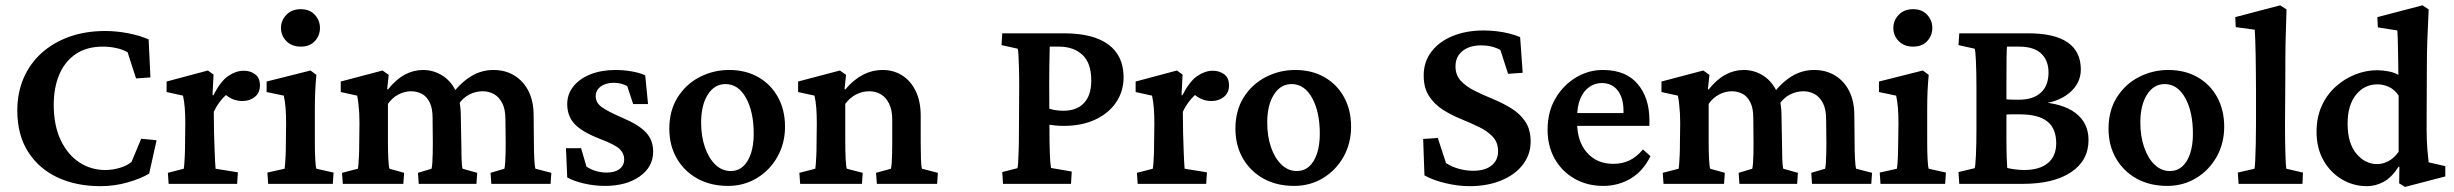

<svg xmlns="http://www.w3.org/2000/svg" viewBox="-20 -700 9344 731"><path d="M362.3 8.8Q270.5 8.8 199.2 -24.4Q127.9 -57.6 86.9 -122.1Q45.9 -186.5 45.9 -279.3Q45.9 -346.7 69.8 -402.3Q93.8 -458 138.2 -498Q182.6 -538.1 244.1 -560.1Q305.7 -582 380.9 -582Q423.8 -582 468.8 -573.2Q513.7 -564.5 545.9 -549.8L552.7 -405.3L498 -401.4L465.8 -501Q447.3 -511.7 422.4 -517.1Q397.5 -522.5 372.1 -522.5Q309.6 -522.5 268.1 -494.1Q226.6 -465.8 205.6 -416Q184.6 -366.2 184.6 -300.8Q184.6 -222.7 210.9 -167Q237.3 -111.3 281.7 -82Q326.2 -52.7 380.9 -52.7Q407.2 -52.7 434.6 -60.5Q461.9 -68.4 480.5 -83L517.6 -171.9L576.2 -166L547.9 -39.1Q517.6 -20.5 467.3 -5.9Q417 8.8 362.3 8.8Z M622.1 0 619.1 -42 679.7 -57.6Q680.7 -61.5 681.6 -74.2Q682.6 -86.9 683.6 -107.9Q684.6 -128.9 684.6 -157.2L685.5 -231.4Q685.5 -261.7 683.6 -287.6Q681.6 -313.5 676.8 -335.9L614.3 -349.6V-389.6L771.5 -431.6L793 -416L789.1 -337.9L792 -336.9Q820.3 -391.6 849.6 -411.1Q878.9 -430.7 908.2 -430.7Q933.6 -430.7 951.7 -417Q969.7 -403.3 969.7 -375Q969.7 -346.7 950.2 -331.1Q930.7 -315.4 903.3 -315.4Q881.8 -315.4 864.3 -323.2Q846.7 -331.1 827.1 -349.6L850.6 -346.7Q835 -335 820.3 -316.9Q805.7 -298.8 793.9 -274.4L794.9 -193.4Q795.9 -161.1 796.9 -133.3Q797.9 -105.5 798.8 -85.4Q799.8 -65.4 800.8 -57.6L885.7 -43.9L882.8 0Z M1001 0 998 -43 1063.5 -57.6Q1064.5 -61.5 1065.4 -74.2Q1066.4 -86.9 1067.4 -107.9Q1068.4 -128.9 1068.4 -157.2L1069.3 -231.4Q1069.3 -261.7 1067.4 -287.6Q1065.4 -313.5 1060.5 -335.9L995.1 -349.6V-389.6L1162.1 -431.6L1184.6 -415Q1181.6 -384.8 1180.2 -354Q1178.7 -323.2 1178.7 -283.2V-160.2Q1178.7 -124 1180.2 -94.7Q1181.6 -65.4 1184.6 -57.6L1250 -43L1247.1 0ZM1125 -522.5Q1090.8 -522.5 1070.3 -543.5Q1049.8 -564.5 1049.8 -593.8Q1049.8 -622.1 1070.3 -643.6Q1090.8 -665 1125 -665Q1159.2 -665 1178.7 -643.6Q1198.2 -622.1 1198.2 -593.8Q1198.2 -564.5 1178.7 -543.5Q1159.2 -522.5 1125 -522.5Z M1285.2 0 1282.2 -42 1342.8 -57.6Q1343.8 -61.5 1344.7 -74.2Q1345.7 -86.9 1346.7 -107.9Q1347.7 -128.9 1347.7 -157.2L1348.6 -231.4Q1348.6 -251 1347.7 -269Q1346.7 -287.1 1344.7 -304.2Q1342.8 -321.3 1339.8 -335.9L1277.3 -349.6V-389.6L1436.5 -431.6L1460 -415L1454.1 -360.4L1457 -359.4Q1488.3 -398.4 1521.5 -416Q1554.7 -433.6 1590.8 -433.6Q1627.9 -433.6 1660.6 -414.6Q1693.4 -395.5 1713.9 -356.9Q1734.4 -318.4 1734.4 -258.8L1736.3 -157.2Q1736.3 -124 1737.3 -95.2Q1738.3 -66.4 1741.2 -57.6L1796.9 -42L1793.9 0H1574.2L1571.3 -42L1623 -57.6Q1625 -65.4 1626 -80.1Q1627 -94.7 1627.4 -114.3Q1627.9 -133.8 1627.9 -154.3L1627 -251Q1627 -288.1 1615.7 -310.5Q1604.5 -333 1585.9 -342.8Q1567.4 -352.5 1544.9 -352.5Q1520.5 -352.5 1497.1 -340.3Q1473.6 -328.1 1457 -304.7V-160.2Q1457 -124 1458.5 -94.7Q1460 -65.4 1462.9 -57.6L1518.6 -42L1515.6 0ZM1850.6 0 1847.7 -42 1900.4 -57.6Q1902.3 -65.4 1903.3 -80.1Q1904.3 -94.7 1904.8 -114.3Q1905.3 -133.8 1905.3 -154.3L1904.3 -245.1Q1904.3 -284.2 1892.1 -307.6Q1879.9 -331.1 1860.4 -341.8Q1840.8 -352.5 1818.4 -352.5Q1791 -352.5 1767.1 -340.3Q1743.2 -328.1 1725.6 -302.7L1701.2 -341.8Q1735.4 -386.7 1774.4 -410.2Q1813.5 -433.6 1858.4 -433.6Q1904.3 -433.6 1939 -412.1Q1973.6 -390.6 1992.7 -352.1Q2011.7 -313.5 2011.7 -260.7L2012.7 -157.2Q2012.7 -124 2014.2 -95.2Q2015.6 -66.4 2018.6 -57.6L2079.1 -42L2076.2 0Z M2283.2 7.8Q2244.1 7.8 2205.1 -1Q2166 -9.8 2139.6 -24.4L2134.8 -135.7H2192.4L2212.9 -65.4Q2248 -43 2290 -43Q2321.3 -43 2338.9 -56.6Q2356.4 -70.3 2356.4 -92.8Q2356.4 -116.2 2338.9 -132.8Q2321.3 -149.4 2267.6 -169.9Q2196.3 -197.3 2168 -227.5Q2139.6 -257.8 2139.6 -303.7Q2139.6 -341.8 2163.1 -371.1Q2186.5 -400.4 2228 -417Q2269.5 -433.6 2324.2 -433.6Q2354.5 -433.6 2385.3 -428.2Q2416 -422.9 2436.5 -413.1L2447.3 -303.7H2390.6L2368.2 -372.1Q2358.4 -377.9 2344.7 -381.3Q2331.1 -384.8 2317.4 -384.8Q2286.1 -384.8 2267.1 -370.6Q2248 -356.4 2248 -334Q2248 -309.6 2270 -293Q2292 -276.4 2348.6 -252Q2413.1 -224.6 2439.9 -195.3Q2466.8 -166 2466.8 -123Q2466.8 -64.5 2415.5 -28.3Q2364.3 7.8 2283.2 7.8Z M2752 7.8Q2685.5 7.8 2635.3 -20Q2585 -47.9 2556.6 -97.2Q2528.3 -146.5 2528.3 -210Q2528.3 -279.3 2560.1 -329.6Q2591.8 -379.9 2644 -406.7Q2696.3 -433.6 2755.9 -433.6Q2819.3 -433.6 2867.2 -406.2Q2915 -378.9 2941.9 -330.1Q2968.8 -281.2 2968.8 -217.8Q2968.8 -154.3 2939.9 -103Q2911.1 -51.8 2861.8 -22Q2812.5 7.8 2752 7.8ZM2761.7 -48.8Q2789.1 -48.8 2808.6 -65.9Q2828.1 -83 2838.9 -115.2Q2849.6 -147.5 2849.6 -190.4Q2849.6 -274.4 2820.3 -327.1Q2791 -379.9 2742.2 -379.9Q2700.2 -379.9 2674.8 -339.8Q2649.4 -299.8 2649.4 -233.4Q2649.4 -180.7 2664.1 -138.7Q2678.7 -96.7 2704.1 -72.8Q2729.5 -48.8 2761.7 -48.8Z M3026.4 0 3023.4 -42 3084 -57.6Q3085 -61.5 3085.9 -73.7Q3086.9 -85.9 3087.9 -106.9Q3088.9 -127.9 3088.9 -157.2L3089.8 -231.4Q3089.8 -262.7 3087.9 -288.1Q3085.9 -313.5 3081.1 -335.9L3018.6 -349.6V-389.6L3177.7 -431.6L3201.2 -415L3195.3 -360.4L3198.2 -359.4Q3229.5 -396.5 3265.1 -415Q3300.8 -433.6 3340.8 -433.6Q3380.9 -433.6 3413.6 -413.6Q3446.3 -393.6 3465.8 -354.5Q3485.4 -315.4 3485.4 -258.8V-157.2Q3485.4 -124 3486.3 -95.2Q3487.3 -66.4 3490.2 -57.6L3550.8 -42L3547.9 0H3318.4L3315.4 -42L3372.1 -57.6Q3374 -65.4 3375 -80.1Q3376 -94.7 3376.5 -114.3Q3377 -133.8 3377 -154.3V-244.1Q3377 -282.2 3364.7 -306.2Q3352.5 -330.1 3333 -341.3Q3313.5 -352.5 3290 -352.5Q3262.7 -352.5 3239.3 -340.3Q3215.8 -328.1 3198.2 -304.7V-160.2Q3198.2 -123 3199.7 -94.2Q3201.2 -65.4 3204.1 -57.6L3264.6 -42L3261.7 0Z M3798.8 0 3795.9 -44.9 3853.5 -59.6Q3855.5 -63.5 3856.4 -81.1Q3857.4 -98.6 3858.4 -129.4Q3859.4 -160.2 3859.4 -203.1L3860.4 -374Q3860.4 -415 3859.4 -445.3Q3858.4 -475.6 3857.4 -493.7Q3856.4 -511.7 3854.5 -514.6L3793 -528.3L3795.9 -573.2H4030.3Q4142.6 -573.2 4200.2 -530.3Q4257.8 -487.3 4257.8 -406.2Q4257.8 -352.5 4229.5 -310.5Q4201.2 -268.6 4149.9 -244.6Q4098.6 -220.7 4029.3 -220.7Q4010.7 -220.7 3993.7 -222.7Q3976.6 -224.6 3960.9 -227.5V-291Q3975.6 -285.2 3992.2 -281.7Q4008.8 -278.3 4028.3 -278.3Q4079.1 -278.3 4106.9 -307.6Q4134.8 -336.9 4134.8 -393.6Q4134.8 -460 4101.1 -491.2Q4067.4 -522.5 4011.7 -522.5H3976.6Q3976.6 -515.6 3976.1 -496.1Q3975.6 -476.6 3975.1 -445.8Q3974.6 -415 3974.6 -374L3975.6 -203.1Q3975.6 -160.2 3976.6 -129.4Q3977.5 -98.6 3979 -81.5Q3980.5 -64.5 3981.4 -60.5L4060.5 -46.9L4057.6 0Z M4311.5 0 4308.6 -42 4369.1 -57.6Q4370.1 -61.5 4371.1 -74.2Q4372.1 -86.9 4373 -107.9Q4374 -128.9 4374 -157.2L4375 -231.4Q4375 -261.7 4373 -287.6Q4371.1 -313.5 4366.2 -335.9L4303.7 -349.6V-389.6L4460.9 -431.6L4482.4 -416L4478.5 -337.9L4481.4 -336.9Q4509.8 -391.6 4539.1 -411.1Q4568.4 -430.7 4597.7 -430.7Q4623 -430.7 4641.1 -417Q4659.2 -403.3 4659.2 -375Q4659.2 -346.7 4639.6 -331.1Q4620.1 -315.4 4592.8 -315.4Q4571.3 -315.4 4553.7 -323.2Q4536.1 -331.1 4516.6 -349.6L4540 -346.7Q4524.4 -335 4509.8 -316.9Q4495.1 -298.8 4483.4 -274.4L4484.4 -193.4Q4485.4 -161.1 4486.3 -133.3Q4487.3 -105.5 4488.3 -85.4Q4489.3 -65.4 4490.2 -57.6L4575.2 -43.9L4572.3 0Z M4907.2 7.8Q4840.8 7.8 4790.5 -20Q4740.2 -47.9 4711.9 -97.2Q4683.6 -146.5 4683.6 -210Q4683.6 -279.3 4715.3 -329.6Q4747.1 -379.9 4799.3 -406.7Q4851.6 -433.6 4911.1 -433.6Q4974.6 -433.6 5022.5 -406.2Q5070.3 -378.9 5097.2 -330.1Q5124 -281.2 5124 -217.8Q5124 -154.3 5095.2 -103Q5066.4 -51.8 5017.1 -22Q4967.8 7.8 4907.2 7.8ZM4917 -48.8Q4944.3 -48.8 4963.9 -65.9Q4983.4 -83 4994.1 -115.2Q5004.9 -147.5 5004.9 -190.4Q5004.9 -274.4 4975.6 -327.1Q4946.3 -379.9 4897.5 -379.9Q4855.5 -379.9 4830.1 -339.8Q4804.7 -299.8 4804.7 -233.4Q4804.7 -180.7 4819.3 -138.7Q4834 -96.7 4859.4 -72.8Q4884.8 -48.8 4917 -48.8Z M5574.2 8.8Q5532.2 8.8 5484.4 -2.4Q5436.5 -13.7 5403.3 -32.2L5398.4 -170.9L5454.1 -174.8L5485.4 -79.1Q5507.8 -64.5 5535.2 -57.1Q5562.5 -49.8 5587.9 -49.8Q5633.8 -49.8 5658.7 -69.8Q5683.6 -89.8 5683.6 -124Q5683.6 -158.2 5663.1 -179.7Q5642.6 -201.2 5610.4 -216.8Q5578.1 -232.4 5542 -247.1Q5505.9 -261.7 5473.6 -282.2Q5441.4 -302.7 5420.9 -334Q5400.4 -365.2 5400.4 -413.1Q5400.4 -463.9 5429.2 -502.4Q5458 -541 5509.8 -562.5Q5561.5 -584 5628.9 -584Q5652.3 -584 5677.7 -581.1Q5703.1 -578.1 5726.6 -572.3Q5750 -566.4 5767.6 -558.6L5777.3 -422.9L5721.7 -418.9L5692.4 -509.8Q5660.2 -527.3 5619.1 -527.3Q5575.2 -527.3 5548.3 -505.9Q5521.5 -484.4 5521.5 -447.3Q5521.5 -414.1 5542 -392.1Q5562.5 -370.1 5595.2 -354Q5627.9 -337.9 5664.6 -322.8Q5701.2 -307.6 5733.9 -287.6Q5766.6 -267.6 5787.1 -237.3Q5807.6 -207 5807.6 -161.1Q5807.6 -112.3 5778.3 -73.7Q5749 -35.2 5696.3 -13.2Q5643.6 8.8 5574.2 8.8Z M6084 7.8Q6023.4 7.8 5975.1 -19.5Q5926.8 -46.9 5899.4 -95.2Q5872.1 -143.6 5872.1 -206.1Q5872.1 -274.4 5902.3 -325.7Q5932.6 -377 5981.4 -405.8Q6030.3 -434.6 6085.9 -433.6Q6170.9 -432.6 6215.3 -379.9Q6259.8 -327.1 6259.8 -242.2V-220.7H5970.7V-269.5H6174.8L6161.1 -249V-278.3Q6161.1 -327.1 6139.2 -355.5Q6117.2 -383.8 6078.1 -383.8Q6052.7 -383.8 6031.2 -369.1Q6009.8 -354.5 5997.1 -325.2Q5984.4 -295.9 5984.4 -252V-234.4Q5984.4 -162.1 6022 -119.1Q6059.6 -76.2 6122.1 -76.2Q6155.3 -76.2 6182.1 -88.4Q6209 -100.6 6235.4 -130.9L6263.7 -105.5Q6236.3 -48.8 6189 -20.5Q6141.6 7.8 6084 7.8Z M6313.5 0 6310.5 -42 6371.1 -57.6Q6372.1 -61.5 6373 -74.2Q6374 -86.9 6375 -107.9Q6376 -128.9 6376 -157.2L6377 -231.4Q6377 -251 6376 -269Q6375 -287.1 6373 -304.2Q6371.1 -321.3 6368.2 -335.9L6305.7 -349.6V-389.6L6464.8 -431.6L6488.3 -415L6482.4 -360.4L6485.4 -359.4Q6516.6 -398.4 6549.8 -416Q6583 -433.6 6619.1 -433.6Q6656.2 -433.6 6689 -414.6Q6721.7 -395.5 6742.2 -356.9Q6762.7 -318.4 6762.7 -258.8L6764.6 -157.2Q6764.6 -124 6765.6 -95.2Q6766.6 -66.4 6769.5 -57.6L6825.2 -42L6822.3 0H6602.5L6599.6 -42L6651.4 -57.6Q6653.3 -65.4 6654.3 -80.1Q6655.3 -94.7 6655.8 -114.3Q6656.2 -133.8 6656.2 -154.3L6655.3 -251Q6655.3 -288.1 6644 -310.5Q6632.8 -333 6614.3 -342.8Q6595.7 -352.5 6573.2 -352.5Q6548.8 -352.5 6525.4 -340.3Q6502 -328.1 6485.4 -304.7V-160.2Q6485.4 -124 6486.8 -94.7Q6488.3 -65.4 6491.2 -57.6L6546.9 -42L6543.9 0ZM6878.9 0 6876 -42 6928.7 -57.6Q6930.7 -65.4 6931.6 -80.1Q6932.6 -94.7 6933.1 -114.3Q6933.6 -133.8 6933.6 -154.3L6932.6 -245.1Q6932.6 -284.2 6920.4 -307.6Q6908.2 -331.1 6888.7 -341.8Q6869.1 -352.5 6846.7 -352.5Q6819.3 -352.5 6795.4 -340.3Q6771.5 -328.1 6753.9 -302.7L6729.5 -341.8Q6763.7 -386.7 6802.7 -410.2Q6841.8 -433.6 6886.7 -433.6Q6932.6 -433.6 6967.3 -412.1Q7002 -390.6 7021 -352.1Q7040 -313.5 7040 -260.7L7041 -157.2Q7041 -124 7042.5 -95.2Q7043.9 -66.4 7046.9 -57.6L7107.4 -42L7104.5 0Z M7139.6 0 7136.7 -43 7202.1 -57.6Q7203.1 -61.5 7204.1 -74.2Q7205.1 -86.9 7206.1 -107.9Q7207 -128.9 7207 -157.2L7208 -231.4Q7208 -261.7 7206.1 -287.6Q7204.1 -313.5 7199.2 -335.9L7133.8 -349.6V-389.6L7300.8 -431.6L7323.2 -415Q7320.3 -384.8 7318.8 -354Q7317.4 -323.2 7317.4 -283.2V-160.2Q7317.4 -124 7318.8 -94.7Q7320.3 -65.4 7323.2 -57.6L7388.7 -43L7385.7 0ZM7263.7 -522.5Q7229.5 -522.5 7209 -543.5Q7188.5 -564.5 7188.5 -593.8Q7188.5 -622.1 7209 -643.6Q7229.5 -665 7263.7 -665Q7297.9 -665 7317.4 -643.6Q7336.9 -622.1 7336.9 -593.8Q7336.9 -564.5 7317.4 -543.5Q7297.9 -522.5 7263.7 -522.5Z M7498 -59.6Q7501 -66.4 7502.9 -107.9Q7504.9 -149.4 7504.9 -208V-364.3Q7504.9 -426.8 7502.9 -468.3Q7501 -509.8 7498 -514.6L7436.5 -528.3L7439.5 -573.2H7701.2Q7801.8 -573.2 7852.1 -538.6Q7902.3 -503.9 7902.3 -435.5Q7902.3 -381.8 7857.4 -345.2Q7812.5 -308.6 7740.2 -303.7V-311.5Q7832 -307.6 7881.8 -270Q7931.6 -232.4 7931.6 -167Q7931.6 -88.9 7865.2 -44.4Q7798.8 0 7680.7 0H7439.5L7436.5 -44.9ZM7619.1 -172.9Q7619.1 -131.8 7620.1 -101.1Q7621.1 -70.3 7622.1 -60.5Q7632.8 -57.6 7651.9 -55.2Q7670.9 -52.7 7685.5 -52.7Q7745.1 -52.7 7776.9 -79.1Q7808.6 -105.5 7808.6 -154.3Q7808.6 -210.9 7774.4 -237.8Q7740.2 -264.6 7670.9 -264.6Q7648.4 -264.6 7635.3 -264.6Q7622.1 -264.6 7608.4 -262.7V-322.3Q7623 -321.3 7635.7 -320.8Q7648.4 -320.3 7665 -320.3Q7720.7 -320.3 7750 -347.2Q7779.3 -374 7779.3 -423.8Q7779.3 -469.7 7751.5 -496.1Q7723.6 -522.5 7667 -522.5H7621.1Q7620.1 -514.6 7619.6 -480.5Q7619.1 -446.3 7619.1 -401.4Z M8231.4 7.8Q8165 7.8 8114.7 -20Q8064.5 -47.9 8036.1 -97.2Q8007.8 -146.5 8007.8 -210Q8007.8 -279.3 8039.6 -329.6Q8071.3 -379.9 8123.5 -406.7Q8175.8 -433.6 8235.4 -433.6Q8298.8 -433.6 8346.7 -406.2Q8394.5 -378.9 8421.4 -330.1Q8448.2 -281.2 8448.2 -217.8Q8448.2 -154.3 8419.4 -103Q8390.6 -51.8 8341.3 -22Q8292 7.8 8231.4 7.8ZM8241.2 -48.8Q8268.6 -48.8 8288.1 -65.9Q8307.6 -83 8318.4 -115.2Q8329.1 -147.5 8329.1 -190.4Q8329.1 -274.4 8299.8 -327.1Q8270.5 -379.9 8221.7 -379.9Q8179.7 -379.9 8154.3 -339.8Q8128.9 -299.8 8128.9 -233.4Q8128.9 -180.7 8143.6 -138.7Q8158.2 -96.7 8183.6 -72.8Q8209 -48.8 8241.2 -48.8Z M8502.9 0 8500 -43 8563.5 -57.6Q8565.4 -66.4 8566.4 -91.8Q8567.4 -117.2 8568.4 -153.8Q8569.3 -190.4 8569.3 -230.5V-353.5Q8569.3 -387.7 8568.8 -423.3Q8568.4 -459 8567.9 -491.2Q8567.4 -523.4 8566.4 -548.3Q8565.4 -573.2 8564.5 -586.9L8492.2 -596.7L8490.2 -634.8L8661.1 -679.7L8685.5 -664.1Q8684.6 -623 8683.1 -583.5Q8681.6 -543.9 8681.2 -495.1Q8680.7 -446.3 8680.7 -376L8679.7 -227.5Q8679.7 -163.1 8681.2 -114.7Q8682.6 -66.4 8684.6 -57.6L8748 -43L8746.1 0Z M9136.7 11.7 9114.3 -2 9115.2 -64.5 9112.3 -65.4Q9085.9 -24.4 9055.2 -7.8Q9024.4 8.8 8992.2 8.8Q8939.5 8.8 8895.5 -17.6Q8851.6 -43.9 8825.7 -90.3Q8799.8 -136.7 8799.8 -198.2Q8799.8 -252.9 8819.3 -296.4Q8838.9 -339.8 8872.6 -370.1Q8906.2 -400.4 8947.3 -416.5Q8988.3 -432.6 9030.3 -432.6Q9051.8 -432.6 9074.2 -428.2Q9096.7 -423.8 9111.3 -415Q9111.3 -432.6 9110.8 -457.5Q9110.4 -482.4 9109.9 -507.8Q9109.4 -533.2 9108.9 -553.7Q9108.4 -574.2 9107.4 -584L9033.2 -595.7L9031.2 -634.8L9203.1 -679.7L9226.6 -664.1Q9223.6 -603.5 9221.7 -550.3Q9219.7 -497.1 9219.7 -438.5L9218.8 -212.9Q9218.8 -163.1 9221.7 -130.9Q9224.6 -98.6 9226.6 -82L9290 -67.4V-28.3ZM9031.2 -75.2Q9050.8 -75.2 9072.3 -85.9Q9093.8 -96.7 9112.3 -122.1V-335.9Q9096.7 -359.4 9075.2 -369.1Q9053.7 -378.9 9032.2 -378.9Q8981.4 -378.9 8949.7 -338.9Q8918 -298.8 8918 -229.5Q8918 -155.3 8951.2 -115.2Q8984.4 -75.2 9031.2 -75.2Z"/></svg>

Font: Crimson Pro SemiBold
Style: Regular
Weight: 600
Designer: Jacques Le Bailly
Foundry: Baron von Fonthausen
Version: Version 1.003